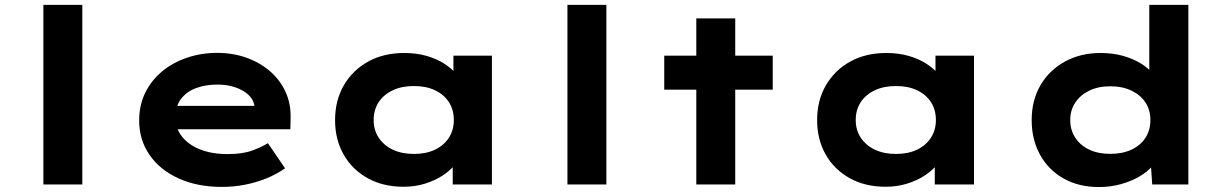

<svg xmlns="http://www.w3.org/2000/svg" viewBox="-20 -760 5050 791"><path d="M158.7 0V-740H319.1V0Z M893.9 10Q792 10 714.9 -25.4Q637.8 -60.7 595.5 -122.7Q553.3 -184.6 553.3 -263.3Q553.3 -327.2 578.5 -378.2Q603.8 -429.2 647.6 -465.7Q691.4 -502.2 750.2 -522.2Q809 -542.2 874 -542.2Q939.6 -542.2 995.2 -522.3Q1050.7 -502.4 1092.2 -466.7Q1133.6 -431 1156.2 -381.9Q1178.8 -332.8 1177.2 -274L1176.2 -227.4H662.9L639.9 -323.8H1045.8L1028.6 -301.9V-322.4Q1025.3 -348.9 1004 -368.9Q982.8 -388.9 949.6 -400.2Q916.5 -411.6 876.3 -411.6Q827.1 -411.6 787.8 -397.1Q748.6 -382.6 725.7 -352.5Q702.9 -322.4 702.9 -275.5Q702.9 -231.8 729.3 -197.9Q755.7 -164 803.9 -144.6Q852.1 -125.2 918.4 -125.2Q979.2 -125.2 1018.6 -139.7Q1058 -154.2 1083.8 -170.1L1154.3 -66.6Q1118.9 -41.7 1076.8 -24.8Q1034.7 -8 989 1Q943.3 10 893.9 10Z M1642.5 9.4Q1558 9.4 1494.3 -26.1Q1430.7 -61.6 1395.5 -123.6Q1360.4 -185.6 1360.4 -265.3Q1360.4 -346.4 1396.7 -408.8Q1433 -471.2 1497 -506.5Q1560.9 -541.7 1645.5 -541.7Q1695.2 -541.7 1736.9 -529.9Q1778.5 -518 1809.5 -498Q1840.6 -478.1 1860.5 -454.4Q1880.3 -430.6 1886.4 -407.1L1848 -405.1V-530.7H2006.6V0H1845.1V-141.4L1879.2 -132.1Q1874.9 -107 1854.5 -81.8Q1834.1 -56.6 1802.6 -36.2Q1771.2 -15.9 1730.3 -3.2Q1689.4 9.4 1642.5 9.4ZM1685.3 -125.8Q1735.6 -125.8 1772.4 -143.5Q1809.2 -161.3 1829.5 -192.9Q1849.7 -224.5 1849.7 -265.3Q1849.7 -307.7 1829.5 -339.1Q1809.2 -370.5 1772.4 -388Q1735.6 -405.6 1685.3 -405.6Q1635.1 -405.6 1598 -388Q1560.9 -370.5 1540.1 -339.1Q1519.4 -307.7 1519.4 -265.3Q1519.4 -224.5 1540.1 -192.9Q1560.9 -161.3 1598 -143.5Q1635.1 -125.8 1685.3 -125.8Z M2317.7 0V-740H2478.1V0Z M2848.6 0V-684.3H3009V0ZM2716.5 -390.6V-530.7H3163.5V-390.6Z M3628.5 9.4Q3544 9.4 3480.3 -26.1Q3416.7 -61.6 3381.5 -123.6Q3346.4 -185.6 3346.4 -265.3Q3346.4 -346.4 3382.7 -408.8Q3419 -471.2 3483 -506.5Q3546.9 -541.7 3631.5 -541.7Q3681.2 -541.7 3722.9 -529.9Q3764.5 -518 3795.5 -498Q3826.6 -478.1 3846.5 -454.4Q3866.3 -430.6 3872.4 -407.1L3834 -405.1V-530.7H3992.6V0H3831.1V-141.4L3865.2 -132.1Q3860.9 -107 3840.5 -81.8Q3820.1 -56.6 3788.6 -36.2Q3757.2 -15.9 3716.3 -3.2Q3675.4 9.4 3628.5 9.4ZM3671.3 -125.8Q3721.6 -125.8 3758.4 -143.5Q3795.2 -161.3 3815.5 -192.9Q3835.7 -224.5 3835.7 -265.3Q3835.7 -307.7 3815.5 -339.1Q3795.2 -370.5 3758.4 -388Q3721.6 -405.6 3671.3 -405.6Q3621.1 -405.6 3584 -388Q3546.9 -370.5 3526.1 -339.1Q3505.4 -307.7 3505.4 -265.3Q3505.4 -224.5 3526.1 -192.9Q3546.9 -161.3 3584 -143.5Q3621.1 -125.8 3671.3 -125.8Z M4507.1 10.6Q4424.5 10.6 4362.2 -24.4Q4299.8 -59.4 4265 -122Q4230.3 -184.6 4230.3 -265.3Q4230.3 -346.4 4266.3 -408.5Q4302.4 -470.6 4366.9 -506.2Q4431.4 -541.7 4514.6 -541.7Q4562.8 -541.7 4604.3 -530.5Q4645.9 -519.2 4678.4 -499.5Q4710.9 -479.8 4730.4 -455.9Q4750 -432.1 4753.5 -406.5L4714.8 -397.6V-740H4875.8V0H4726.9L4717.7 -134L4749.8 -123.8Q4746.9 -98.7 4726.6 -75Q4706.3 -51.4 4673.1 -32.2Q4639.9 -13 4597.3 -1.2Q4554.6 10.6 4507.1 10.6ZM4554 -126.1Q4604.3 -126.1 4641.6 -143.5Q4678.9 -161 4699.2 -192.5Q4719.4 -224.1 4719.4 -265.3Q4719.4 -306.5 4699.2 -337.6Q4678.9 -368.6 4641.6 -386.6Q4604.3 -404.5 4554 -404.5Q4504.4 -404.5 4467.6 -386.6Q4430.7 -368.6 4410 -337.6Q4389.2 -306.5 4389.2 -265.3Q4389.2 -224.1 4410 -192.5Q4430.7 -161 4467.6 -143.5Q4504.4 -126.1 4554 -126.1Z"/></svg>

Font: Lexend Mega
Style: Regular
Weight: 400
Designer: Bonnie Shaver-Troup, Thomas Jockin
Foundry: Lexend
Version: Version 1.007